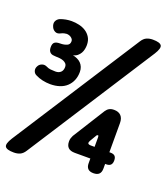

<svg xmlns="http://www.w3.org/2000/svg" viewBox="-150 -884 902 1037"><g transform="rotate(20 300.5 -365.0)"><path d="M51 50Q10 50 1 35.5Q-8 21 16 -17L486 -747Q498 -766 513.5 -773Q529 -780 549 -780Q590 -780 599 -765.5Q608 -751 584 -713L114 17Q102 36 86.5 43Q71 50 51 50ZM23 -384Q11 -390 7 -403.5Q3 -417 11 -431Q17 -443 31 -448.5Q45 -454 60 -447Q71 -441 84.5 -439.5Q98 -438 113 -438Q132 -438 143 -448.5Q154 -459 154 -478Q154 -490 148 -497Q142 -504 132.5 -508Q123 -512 110.5 -513.5Q98 -515 85 -515Q77 -515 69.5 -516.5Q62 -518 56.5 -522Q51 -526 47.5 -533.5Q44 -541 44 -553Q44 -574 54 -581.5Q64 -589 84 -589Q97 -589 107 -591Q117 -593 124.5 -596.5Q132 -600 135.5 -606Q139 -612 139 -621Q139 -628 135.5 -633Q132 -638 126.5 -642Q121 -646 114 -648Q107 -650 101 -650Q96 -650 87.5 -648Q79 -646 71 -642Q53 -632 39.5 -638.5Q26 -645 20 -658Q11 -677 17 -691Q23 -705 38 -712Q54 -718 70.5 -721Q87 -724 103 -724Q125 -724 146.5 -719Q168 -714 185 -703Q202 -692 213 -674Q224 -656 224 -630Q224 -619 221.5 -606.5Q219 -594 213 -583.5Q207 -573 197 -564.5Q187 -556 172 -553Q186 -550 198 -544.5Q210 -539 219 -530Q228 -521 233 -508.5Q238 -496 238 -481Q238 -454 229 -432.5Q220 -411 203.5 -395.5Q187 -380 163 -372Q139 -364 109 -364Q87 -364 64.5 -369Q42 -374 23 -384ZM451 -128V-182Q451 -189 450 -191Q449 -193 447 -193Q445 -193 442.5 -192Q440 -191 437 -185L417 -151Q415 -147 413.5 -143.5Q412 -140 412 -137Q412 -133 416.5 -130.5Q421 -128 429 -128ZM451 -34V-61H362Q336 -61 323.5 -73Q311 -85 311 -109Q311 -119 313.5 -127Q316 -135 320 -143L436 -328Q444 -340 455 -346Q466 -352 482 -352Q508 -352 522 -337.5Q536 -323 536 -295V-128H543Q560 -128 568 -120Q576 -112 576 -95Q576 -78 568 -69.5Q560 -61 543 -61H536V-34Q536 -13 525.5 -2.5Q515 8 493 8Q472 8 461.5 -2.5Q451 -13 451 -34Z"/></g></svg>

Font: Maple Mono ExtraBold
Style: Regular
Weight: 800
Monospace: yes
Designer: subframe7536
Version: Version 7.000